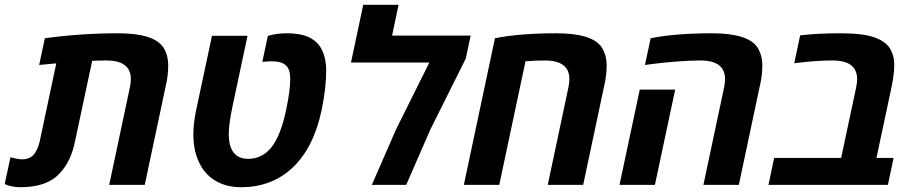

<svg xmlns="http://www.w3.org/2000/svg" viewBox="-52 -780 3857 810"><path d="M637.7 -579.1Q657.7 -546.9 657.7 -503.2Q657.7 -459.5 646 -411.6L558.6 0H408.7L496.1 -412.1Q500 -430.7 500 -446.3Q500 -524.9 396.5 -524.9Q369.1 -524.9 336.9 -523.4L265.1 -186.5Q255.9 -142.1 240.5 -108.9Q225.1 -75.7 199.2 -47.9Q145.5 9.8 34.7 9.8Q15.6 9.8 -1.2 6.3Q-18.1 2.9 -32.2 -3.4L-7.8 -116.7Q22.9 -107.9 41.5 -107.9Q60.1 -107.9 73.5 -114.7Q86.9 -121.6 95.2 -133.8Q109.4 -154.8 116.2 -186.5L185.5 -512.7L113.3 -505.9L137.2 -618.7Q291.5 -639.6 445.1 -639.6Q598.6 -639.6 637.7 -579.1Z M913.1 -215.8Q913.1 -109.9 995.1 -109.9Q1053.7 -109.9 1092.8 -158.2Q1131.8 -206.5 1154.8 -314.9Q1172.4 -397.9 1172.4 -445.3Q1172.4 -486.3 1156.2 -502Q1144.5 -513.7 1128.9 -517.6Q1113.3 -521.5 1086.4 -521.5L1054.7 -519L1078.1 -628.9Q1115.7 -639.6 1158.7 -639.6Q1201.7 -639.6 1233.4 -629.9Q1301.3 -608.4 1317.9 -536.6Q1324.2 -508.8 1324.2 -483.9Q1324.2 -408.7 1304.7 -314.9Q1271.5 -157.7 1183.6 -74Q1095.7 9.8 964.8 9.8Q891.6 9.8 841.6 -27.6Q791.5 -64.9 772.5 -137.2Q763.7 -170.9 763.7 -214.6Q763.7 -258.3 775.4 -314.9L842.3 -628.9H992.2Q946.3 -412.6 929.7 -335Q913.1 -257.3 913.1 -215.8Z M1602.1 -629.9H1933.6L1913.1 -533.2L1763.7 -233.9L1661.6 0H1516.6L1618.7 -233.9L1759.3 -516.1H1428.7L1480.5 -759.8H1629.4Z M2487.3 -579.1Q2507.3 -546.9 2507.3 -503.2Q2507.3 -459.5 2495.6 -411.6L2408.2 0H2258.8L2346.2 -412.1Q2350.1 -430.7 2350.1 -446.3Q2350.1 -524.9 2246.1 -524.9Q2212.9 -524.9 2165 -521.5L2054.2 0H1904.8L2036.1 -618.7Q2141.1 -639.6 2294.7 -639.6Q2448.2 -639.6 2487.3 -579.1Z M3144 -579.1Q3164.1 -546.9 3164.1 -503.2Q3164.1 -459.5 3152.3 -411.6L3064.9 0H2915.5L3002.9 -412.1Q3006.8 -430.7 3006.8 -446.3Q3006.8 -524.9 2902.8 -524.9Q2858.9 -524.9 2800.3 -520.3Q2741.7 -515.6 2705.6 -510.7L2668.9 -505.9L2692.9 -618.7Q2797.9 -639.6 2951.4 -639.6Q3105 -639.6 3144 -579.1ZM2710.9 0H2561.5L2647 -401.9H2796.4Z M3709 -411.6 3645.5 -113.8H3717.8L3693.8 0H3189.9L3213.9 -113.8H3496.6L3560.1 -412.1Q3564 -430.7 3564 -446.3Q3564 -524.9 3460 -524.9Q3397.5 -524.9 3323.2 -516.1L3298.8 -513.2L3323.7 -630.9Q3397.5 -639.6 3492.2 -639.6Q3586.9 -639.6 3635 -623Q3683.1 -606.4 3701.9 -576.4Q3720.7 -546.4 3720.7 -507.3Q3720.7 -468.3 3709 -411.6Z"/></svg>

Font: Open Sans Hebrew
Style: Bold Italic
Weight: 700
Italic angle: -12°
Foundry: Ascender Corporation, Yanek Iontef
Version: Version 2.001;PS 002.001;hotconv 1.0.70;makeotf.lib2.5.58329